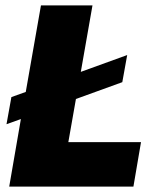

<svg xmlns="http://www.w3.org/2000/svg" viewBox="-20 -688 586 708"><path d="M14 0 57 -249 4 -230 22 -330 75 -349 131 -668H321L278 -423L449 -485L431 -385L260 -323L232 -164H500L472 0Z"/></svg>

Font: Gantari Black
Style: Italic
Weight: 900
Italic angle: -10°
Version: Version 1.000